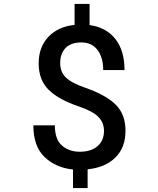

<svg xmlns="http://www.w3.org/2000/svg" viewBox="-20 -850 803 973"><path d="M149 -215H258Q258 -143 294.5 -112Q331 -81 384 -81Q442 -81 474.5 -109.5Q507 -138 507 -186Q507 -229 478 -258Q449 -287 381 -310Q279 -344 227.5 -394Q176 -444 176 -529Q176 -611 225 -663Q274 -715 358 -724V-830H434V-723Q519 -711 565 -652Q611 -593 611 -495H503Q503 -559 474 -597Q445 -635 393 -635Q339 -635 312 -606.5Q285 -578 285 -530Q285 -486 313 -458Q341 -430 413 -405Q516 -369 566 -320Q616 -271 616 -187Q616 -102 564.5 -51.5Q513 -1 424 8V103H350V9Q262 0 205.5 -54.5Q149 -109 149 -215Z"/></svg>

Font: Freesentation 6 SemiBold
Style: Regular
Weight: 600
Designer: glyphs from Roboto by Christian Robertson / Hangul glyphs from Noto Sans CJK(Source Han Sans) by Jang Soo-young and Kang
Foundry: PT&
Version: Version 2.001